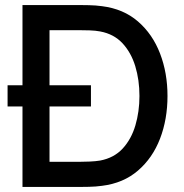

<svg xmlns="http://www.w3.org/2000/svg" viewBox="-20 -740 730 760"><path d="M10 -318.5V-402.5H69V-720H294.5Q304.5 -720 331.8 -719.5Q359 -719 384 -715.5Q468.5 -705 526.2 -655Q584 -605 613.5 -528.2Q643 -451.5 643 -360Q643 -268 613.5 -191.2Q584 -114.5 526.2 -64.8Q468.5 -15 384 -4.5Q359 -1 331.8 -0.5Q304.5 0 294.5 0H69V-318.5ZM176 -99.5H294.5Q311.5 -99.5 335 -100.5Q358.5 -101.5 376.5 -104.5Q431.5 -115 465.8 -152.2Q500 -189.5 516 -244Q532 -298.5 532 -360Q532 -423.5 515.5 -477.8Q499 -532 464.8 -568.8Q430.5 -605.5 376.5 -615.5Q358.5 -619 334.8 -619.8Q311 -620.5 294.5 -620.5H176V-402.5H340V-318.5H176Z"/></svg>

Font: Cns Manrope SemBd
Style: Regular
Weight: 600
Designer: Mikhail Sharanda
Foundry: Mikhail Sharanda
Version: Version 4.504